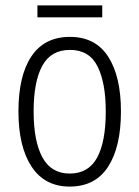

<svg xmlns="http://www.w3.org/2000/svg" viewBox="-20 -678 514 708"><path d="M426 -267Q426 -136 378.5 -63Q331 10 237 10Q145 10 96.5 -63.5Q48 -137 48 -267Q48 -399 96 -470.5Q144 -542 238 -542Q332 -542 379 -469Q426 -396 426 -267ZM104 -267Q104 -157 136.5 -97.5Q169 -38 237 -38Q306 -38 338 -96.5Q370 -155 370 -267Q370 -373 339.5 -433.5Q309 -494 238 -494Q168 -494 136 -435.5Q104 -377 104 -267ZM357 -658V-614H118V-658Z"/></svg>

Font: Noto Sans Sinhala Condensed Light
Style: Regular
Weight: 300
Width: 3
Designer: Jelle Bosma - Monotype Design Team
Foundry: Monotype Imaging Inc.
Version: Version 2.006; ttfautohint (v1.8.4.7-5d5b)